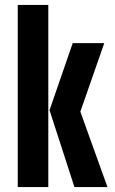

<svg xmlns="http://www.w3.org/2000/svg" viewBox="-20 -759 465 779"><path d="M275 -584H403L306 -306L416 0H282L181 -312ZM52 -739H176V0H52Z"/></svg>

Font: Khand ExtraBold
Style: Regular
Weight: 800
Designer: Sanchit Sawaria and Jyotish Sonowal (Devanagari), Satya Rajpurohit (Latin)
Foundry: Indian Type Foundry
Version: Version 2.000;PS 1.0;hotconv 1.0.79;makeotf.lib2.5.61930